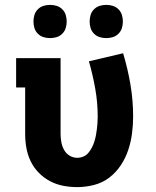

<svg xmlns="http://www.w3.org/2000/svg" viewBox="-20 -758 640 786"><path d="M296 8Q267 8 238.5 2.5Q210 -3 184.5 -16.5Q159 -30 138.5 -51Q118 -72 105.5 -98Q93 -124 88 -152.5Q83 -181 83 -210V-400H46V-520H228V-210Q228 -193 231 -176.5Q234 -160 242 -145Q250 -130 264.5 -121Q279 -112 296 -112Q309 -112 321 -117Q333 -122 341.5 -132Q350 -142 356 -153.5Q362 -165 366 -177.5Q370 -190 372.5 -203Q375 -216 376.5 -228.5Q378 -241 379 -254Q380 -267 380 -280Q380 -338 370 -394.5Q360 -451 344 -507L484 -540Q503 -477 514 -412Q525 -347 525 -282Q525 -247 520.5 -212Q516 -177 505 -144Q494 -111 474.5 -81.5Q455 -52 427.5 -31Q400 -10 365.5 -1Q331 8 296 8ZM415 -602Q401 -602 388 -606Q375 -610 365 -620Q355 -630 351 -643Q347 -656 347 -670Q347 -684 351 -697Q355 -710 365 -720Q375 -730 388 -734Q401 -738 415 -738Q429 -738 442 -734Q455 -730 465 -720Q475 -710 479 -697Q483 -684 483 -670Q483 -656 479 -643Q475 -630 465 -620Q455 -610 442 -606Q429 -602 415 -602ZM185 -602Q171 -602 158 -606Q145 -610 135 -620Q125 -630 121 -643Q117 -656 117 -670Q117 -684 121 -697Q125 -710 135 -720Q145 -730 158 -734Q171 -738 185 -738Q199 -738 212 -734Q225 -730 235 -720Q245 -710 249 -697Q253 -684 253 -670Q253 -656 249 -643Q245 -630 235 -620Q225 -610 212 -606Q199 -602 185 -602Z"/></svg>

Font: Iosevka Etoile Heavy
Style: Regular
Weight: 900
Designer: Belleve Invis
Foundry: Belleve Invis
Version: Version 22.1.2; ttfautohint (v1.8.4)